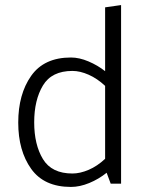

<svg xmlns="http://www.w3.org/2000/svg" viewBox="-20 -725 582 758"><path d="M395 -386Q364 -415 330 -430Q296 -445 266 -445Q184 -445 149.5 -387.5Q115 -330 115 -242Q115 -154 149.5 -97Q184 -40 266 -40Q296 -40 330 -54.5Q364 -69 395 -98ZM458 -705V0H417L401 -43Q370 -18 332.5 -2.5Q295 13 260 13Q154 13 103 -58.5Q52 -130 52 -241Q52 -353 103 -425.5Q154 -498 260 -498Q293 -498 329.5 -482.5Q366 -467 395 -444V-696Z"/></svg>

Font: Palanquin Light
Style: Regular
Weight: 300
Designer: Pria Ravichandran
Version: Version 1.0.4